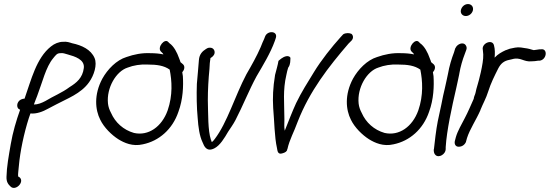

<svg xmlns="http://www.w3.org/2000/svg" viewBox="-20 -729 2709 946"><path d="M73 -192 79 -188C60 -135 43 -77 33 -19C23 39 13 93 12 142C11 168 21 180 33 191C57 213 102 168 77 145L70 141C67 131 72 107 73 88C79 18 98 -72 122 -147L130 -170C160 -167 191 -179 216 -193C230 -201 244 -207 258 -215C308 -242 379 -267 419 -324C443 -357 460 -410 446 -443C428 -485 383 -506 335 -516C322 -520 310 -525 290 -523C270 -523 248 -514 231 -500C159 -443 134 -336 101 -243C99 -243 95 -242 93 -242C64 -236 58 -204 72 -192ZM163 -256C189 -324 206 -399 242 -442C256 -459 261 -467 278 -467C292 -469 300 -464 313 -461C349 -451 398 -436 393 -394C387 -345 357 -321 323 -300C286 -272 244 -256 203 -231C186 -222 167 -214 147 -214C151 -227 158 -242 163 -256Z M474 -139C493 -100 530 -64 563 -43C592 -25 634 -6 684 -18C763 -34 830 -92 859 -178C882 -240 884 -306 881 -354L878 -373C888 -384 893 -401 882 -412L869 -423C868 -430 864 -436 862 -443C853 -469 837 -501 815 -516L809 -522C792 -542 754 -497 772 -476L780 -468C782 -467 783 -465 785 -461C766 -465 744 -467 721 -467C679 -469 640 -461 603 -448C554 -433 510 -388 484 -341C442 -262 449 -188 474 -139ZM609 -396C637 -407 673 -413 707 -411C753 -411 788 -406 816 -386C827 -332 832 -260 806 -185C777 -104 711 -58 640 -74C588 -89 548 -125 527 -173C519 -188 514 -202 512 -219C504 -296 552 -378 609 -396Z M1334 -527 1338 -539C1353 -577 1298 -581 1286 -549L1281 -536C1277 -528 1271 -514 1264 -496C1246 -454 1219 -406 1194 -363C1137 -255 1100 -125 1038 -44C1034 -38 1028 -32 1024 -29C1022 -31 1021 -35 1020 -40H1019V-41C1004 -87 1006 -166 1004 -235C1004 -286 1007 -339 1012 -389C1013 -412 1014 -426 1017 -443C1022 -446 1034 -453 1037 -466C1040 -480 1031 -494 1015 -494C1009 -494 1004 -494 994 -487C978 -477 962 -462 960 -433C958 -399 953 -357 950 -316C948 -262 949 -197 954 -147C957 -103 963 -59 978 -28C986 -8 998 21 1036 2C1064 -12 1086 -49 1104 -80C1115 -97 1129 -116 1140 -137C1176 -206 1207 -285 1244 -353C1275 -406 1313 -468 1334 -527Z M1335 -359V-358C1325 -298 1323 -247 1326 -197C1332 -130 1332 -55 1345 2C1347 9 1346 36 1373 26C1384 23 1395 17 1395 7L1396 6C1407 -43 1428 -77 1447 -130C1506 -281 1599 -400 1697 -514L1710 -527C1724 -540 1720 -555 1712 -562C1702 -567 1684 -568 1671 -560L1659 -547C1614 -497 1563 -433 1527 -374C1498 -327 1464 -273 1439 -221C1420 -180 1400 -127 1383 -85L1381 -100C1380 -116 1382 -136 1381 -155C1381 -220 1373 -284 1391 -360C1394 -373 1396 -385 1400 -396L1401 -397C1412 -413 1410 -431 1411 -443C1410 -450 1401 -454 1390 -452C1372 -448 1358 -434 1352 -429C1349 -409 1341 -383 1335 -359Z M1709 -139C1728 -100 1765 -64 1798 -43C1827 -25 1869 -6 1919 -18C1998 -34 2065 -92 2094 -178C2117 -240 2119 -306 2116 -354L2113 -373C2123 -384 2128 -401 2117 -412L2104 -423C2103 -430 2099 -436 2097 -443C2088 -469 2072 -501 2050 -516L2044 -522C2027 -542 1989 -497 2007 -476L2015 -468C2017 -467 2018 -465 2020 -461C2001 -465 1979 -467 1956 -467C1914 -469 1875 -461 1838 -448C1789 -433 1745 -388 1719 -341C1677 -262 1684 -188 1709 -139ZM1844 -396C1872 -407 1908 -413 1942 -411C1988 -411 2023 -406 2051 -386C2062 -332 2067 -260 2041 -185C2012 -104 1946 -58 1875 -74C1823 -89 1783 -125 1762 -173C1754 -188 1749 -202 1747 -219C1739 -296 1787 -378 1844 -396Z M2275 -650C2291 -650 2306 -662 2310 -678C2314 -695 2303 -709 2286 -709C2269 -709 2255 -696 2251 -680C2247 -663 2259 -650 2275 -650ZM2117 8C2117 19 2119 29 2126 35C2143 51 2176 30 2176 6V-4C2181 -86 2206 -200 2228 -295C2234 -320 2238 -343 2243 -365V-366C2249 -401 2259 -435 2270 -463L2277 -482C2281 -491 2279 -499 2276 -504C2264 -526 2232 -512 2224 -492L2223 -491L2217 -471C2205 -440 2194 -404 2187 -364C2182 -342 2178 -320 2172 -295C2166 -270 2160 -244 2155 -216L2137 -132C2129 -93 2121 -23 2118 6Z M2417 -445C2419 -466 2419 -487 2414 -505C2407 -539 2351 -516 2359 -483C2360 -474 2360 -471 2361 -461C2362 -437 2356 -405 2349 -373C2346 -360 2343 -347 2340 -336C2336 -319 2331 -306 2327 -290L2323 -272C2321 -262 2315 -254 2314 -242C2300 -211 2286 -177 2270 -147C2255 -117 2235 -85 2226 -53L2221 -34C2218 -21 2223 -6 2240 -6C2257 -6 2270 -16 2276 -30V-31L2281 -49C2295 -93 2326 -138 2347 -186V-187C2359 -217 2376 -247 2385 -277C2399 -321 2416 -354 2435 -392C2448 -417 2464 -429 2489 -434L2502 -437C2546 -450 2559 -422 2601 -427C2609 -427 2621 -428 2631 -430H2639C2675 -435 2680 -492 2645 -486H2638C2629 -484 2621 -484 2610 -482C2608 -482 2606 -483 2602 -484L2588 -488C2581 -490 2573 -491 2566 -492L2547 -495C2527 -498 2507 -492 2492 -489L2473 -482H2472C2451 -472 2434 -463 2417 -445Z"/></svg>

Font: Stray Cat
Style: BdCnObl
Weight: 700
Version: Version 1.0